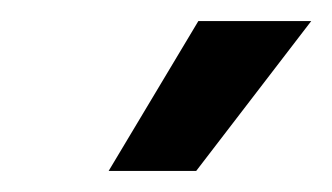

<svg xmlns="http://www.w3.org/2000/svg" viewBox="-20 -717 315 182"><path d="M168 -697H275L166 -555H83Z"/></svg>

Font: Hanken Grotesk SemiBold
Style: Italic
Weight: 600
Italic angle: -8°
Designer: Alfredo Marco Pradil
Foundry: Hanken Design Co.
Version: Version 3.014